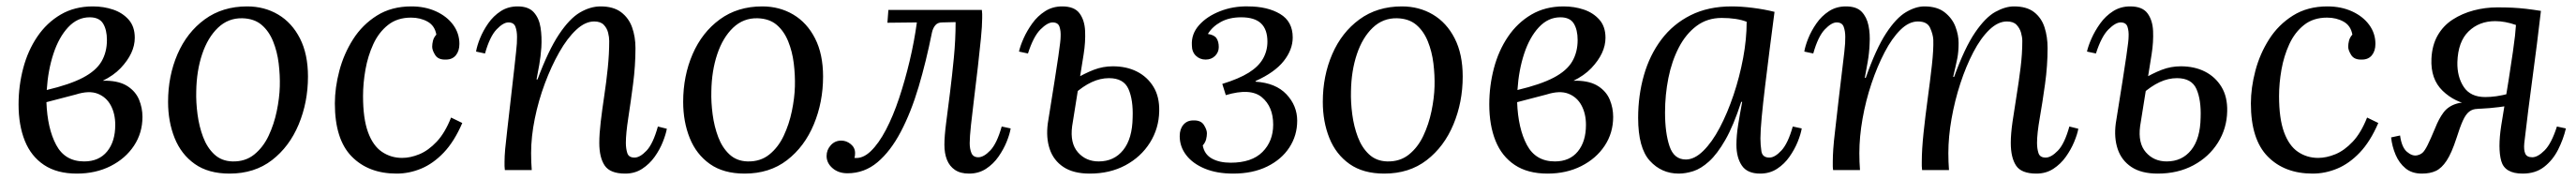

<svg xmlns="http://www.w3.org/2000/svg" viewBox="-20 -531 8046 562"><path d="M220 11Q158 11 117.5 -16Q77 -43 57.5 -91.5Q38 -140 38 -205Q38 -263 52.5 -318Q67 -373 96.5 -416.5Q126 -460 169.5 -485.5Q213 -511 270 -511Q304 -511 333.5 -501Q363 -491 382 -469.5Q401 -448 401 -413Q401 -365 357 -318.5Q313 -272 214 -249L217 -236L125 -212Q128 -130 155.5 -78.5Q183 -27 243 -27Q289 -27 314.5 -58Q340 -89 340 -141Q340 -176 326 -202Q312 -228 285 -238.5Q258 -249 217 -236L209 -259Q271 -280 312.5 -279Q354 -278 379 -261.5Q404 -245 414.5 -219.5Q425 -194 425 -166Q425 -116 398.5 -76Q372 -36 325.5 -12.5Q279 11 220 11ZM126 -250Q198 -267 239 -288.5Q280 -310 297 -339Q314 -368 314 -406Q314 -438 302 -457.5Q290 -477 260 -477Q222 -477 193 -446Q164 -415 147 -363.5Q130 -312 126 -250Z M752 -511Q806 -511 849 -485.5Q892 -460 917 -411Q942 -362 942 -292Q942 -212 913 -142.5Q884 -73 829.5 -31Q775 11 697 11Q631 11 588.5 -19Q546 -49 525.5 -100Q505 -151 505 -213Q505 -294 534.5 -362Q564 -430 619.5 -470.5Q675 -511 752 -511ZM737 -474Q693 -475 661 -444.5Q629 -414 611.5 -362Q594 -310 593 -246Q592 -212 597 -174Q602 -136 614.5 -103Q627 -70 649.5 -49Q672 -28 706 -27Q746 -26 774 -48.5Q802 -71 819 -107Q836 -143 844.5 -184Q853 -225 854 -261Q855 -296 850.5 -333Q846 -370 833 -402Q820 -434 797 -453.5Q774 -473 737 -474Z M1265 -511Q1308 -511 1342 -495.5Q1376 -480 1395.5 -453.5Q1415 -427 1415 -394Q1415 -372 1404 -358.5Q1393 -345 1373 -345Q1349 -344 1339.5 -359Q1330 -374 1330 -385Q1330 -394 1332.5 -404Q1335 -414 1343 -423Q1338 -451 1315.5 -463.5Q1293 -476 1264 -476Q1221 -476 1192 -453Q1163 -430 1146 -393Q1129 -356 1121.5 -313.5Q1114 -271 1114 -231Q1114 -161 1129.5 -118.5Q1145 -76 1173 -57Q1201 -38 1236 -38Q1262 -38 1290 -49.5Q1318 -61 1344 -88.5Q1370 -116 1389 -164L1424 -147Q1399 -89 1366 -54.5Q1333 -20 1295.5 -4.5Q1258 11 1219 11Q1131 11 1078.5 -42.5Q1026 -96 1026 -208Q1026 -257 1040 -310Q1054 -363 1083 -408.5Q1112 -454 1157.5 -482.5Q1203 -511 1265 -511Z M1933 11Q1886 11 1869 -14Q1852 -39 1852 -85Q1852 -113 1856.5 -151Q1861 -189 1867.5 -232Q1874 -275 1878.5 -319Q1883 -363 1883 -403Q1883 -415 1879.5 -429Q1876 -443 1866 -453.5Q1856 -464 1836 -464Q1808 -464 1780 -438Q1752 -412 1727 -368Q1702 -324 1682 -270.5Q1662 -217 1650.5 -160.5Q1639 -104 1639 -53Q1639 -38 1639.5 -25.5Q1640 -13 1641 0H1557Q1556 -7 1556 -12.5Q1556 -18 1556 -26Q1556 -43 1558 -65.5Q1560 -88 1564.5 -125.5Q1569 -163 1576 -226Q1583 -285 1586.5 -318Q1590 -351 1592 -368.5Q1594 -386 1594.5 -395.5Q1595 -405 1595 -416Q1595 -434 1590 -447.5Q1585 -461 1568 -461Q1552 -461 1531 -439Q1510 -417 1495 -364L1467 -370Q1470 -388 1479.5 -411.5Q1489 -435 1505 -458Q1521 -481 1544 -496Q1567 -511 1597 -511Q1631 -511 1647.5 -492.5Q1664 -474 1668.5 -445Q1673 -416 1671 -383Q1669 -355 1664.5 -329Q1660 -303 1656 -283H1659Q1693 -374 1726 -423.5Q1759 -473 1791.5 -492Q1824 -511 1856 -511Q1896 -511 1920 -493Q1944 -475 1954.5 -445.5Q1965 -416 1965 -381Q1965 -326 1957.5 -268.5Q1950 -211 1942.5 -162.5Q1935 -114 1935 -85Q1935 -67 1939.5 -53Q1944 -39 1962 -39Q1979 -39 1999.5 -60.5Q2020 -82 2035 -136L2063 -129Q2060 -112 2050.5 -88Q2041 -64 2025 -41.5Q2009 -19 1986 -4Q1963 11 1933 11Z M2361 -511Q2415 -511 2458 -485.5Q2501 -460 2526 -411Q2551 -362 2551 -292Q2551 -212 2522 -142.5Q2493 -73 2438.5 -31Q2384 11 2306 11Q2240 11 2197.5 -19Q2155 -49 2134.5 -100Q2114 -151 2114 -213Q2114 -294 2143.5 -362Q2173 -430 2228.5 -470.5Q2284 -511 2361 -511ZM2346 -474Q2302 -475 2270 -444.5Q2238 -414 2220.5 -362Q2203 -310 2202 -246Q2201 -212 2206 -174Q2211 -136 2223.5 -103Q2236 -70 2258.5 -49Q2281 -28 2315 -27Q2355 -26 2383 -48.5Q2411 -71 2428 -107Q2445 -143 2453.5 -184Q2462 -225 2463 -261Q2464 -296 2459.5 -333Q2455 -370 2442 -402Q2429 -434 2406 -453.5Q2383 -473 2346 -474Z M2627 10Q2599 10 2580.5 -6Q2562 -22 2562 -44Q2562 -63 2575 -77.5Q2588 -92 2608 -92Q2624 -92 2637.5 -81Q2651 -70 2651 -53Q2651 -48 2650.5 -44.5Q2650 -41 2649 -38Q2675 -35 2700 -59Q2725 -83 2747.5 -126Q2770 -169 2788.5 -224.5Q2807 -280 2821.5 -341Q2836 -402 2844 -461L2752 -460L2755 -500H3047Q3048 -493 3048 -487.5Q3048 -482 3048 -474Q3048 -451 3044 -410.5Q3040 -370 3034.5 -322Q3029 -274 3023 -226Q3017 -178 3013 -140.5Q3009 -103 3009 -84Q3009 -66 3014.5 -53Q3020 -40 3036 -40Q3053 -40 3073.5 -61.5Q3094 -83 3109 -136L3137 -130Q3134 -112 3124.5 -88.5Q3115 -65 3099 -42Q3083 -19 3060 -4Q3037 11 3007 11Q2980 11 2963 -0.5Q2946 -12 2938 -32Q2930 -52 2930 -79Q2930 -106 2935.5 -148Q2941 -190 2947.5 -242Q2954 -294 2959.5 -350.5Q2965 -407 2965 -462L2923 -461Q2909 -461 2901.5 -452Q2894 -443 2891 -429Q2873 -339 2849.5 -260Q2826 -181 2794 -120Q2762 -59 2721 -24.5Q2680 10 2627 10Z M3384 11Q3333 11 3302 -9.5Q3271 -30 3259 -65.5Q3247 -101 3253 -146Q3266 -227 3274 -277.5Q3282 -328 3286 -356Q3290 -384 3291.5 -397Q3293 -410 3293 -416Q3294 -434 3289.5 -447.5Q3285 -461 3268 -461Q3252 -461 3230 -439Q3208 -417 3191 -364L3163 -370Q3167 -388 3177.5 -411.5Q3188 -435 3204.5 -458Q3221 -481 3244.5 -496Q3268 -511 3298 -511Q3336 -511 3352 -489.5Q3368 -468 3369.5 -434Q3371 -400 3365 -362L3329 -137Q3322 -84 3347 -55.5Q3372 -27 3412 -27Q3460 -27 3488.5 -62.5Q3517 -98 3518 -164Q3520 -219 3505 -253Q3490 -287 3444 -287Q3417 -287 3390 -274.5Q3363 -262 3335 -237L3336 -283Q3368 -302 3396.5 -313Q3425 -324 3456 -324Q3499 -324 3531.5 -307.5Q3564 -291 3583 -260Q3602 -229 3601 -184Q3600 -130 3572 -85.5Q3544 -41 3495.5 -15Q3447 11 3384 11Z M3832 11Q3781 11 3743.5 -4.5Q3706 -20 3685.5 -46.5Q3665 -73 3665 -106Q3665 -128 3676.5 -141.5Q3688 -155 3707 -155Q3731 -156 3740.5 -141Q3750 -126 3750 -115Q3750 -106 3747.5 -96Q3745 -86 3737 -77Q3742 -49 3765.5 -36Q3789 -23 3824 -23Q3890 -23 3923.5 -56.5Q3957 -90 3957 -142Q3957 -198 3921.5 -227.5Q3886 -257 3809 -234L3798 -269Q3850 -285 3880.5 -304Q3911 -323 3925 -347.5Q3939 -372 3939 -401Q3939 -439 3919 -458Q3899 -477 3857 -477Q3820 -477 3793.5 -462.5Q3767 -448 3753 -425Q3773 -422 3780 -411.5Q3787 -401 3787 -384Q3787 -368 3775.5 -356.5Q3764 -345 3746 -345Q3728 -345 3715.5 -357Q3703 -369 3703 -390Q3701 -425 3725.5 -452.5Q3750 -480 3791 -496Q3832 -512 3878 -511Q3939 -511 3978.5 -487.5Q4018 -464 4018 -414Q4018 -376 3990 -340.5Q3962 -305 3902 -278V-276Q3965 -272 3998.5 -236.5Q4032 -201 4032 -154Q4032 -108 4007.5 -70.5Q3983 -33 3938 -11Q3893 11 3832 11Z M4359 -511Q4413 -511 4456 -485.5Q4499 -460 4524 -411Q4549 -362 4549 -292Q4549 -212 4520 -142.5Q4491 -73 4436.5 -31Q4382 11 4304 11Q4238 11 4195.5 -19Q4153 -49 4132.5 -100Q4112 -151 4112 -213Q4112 -294 4141.5 -362Q4171 -430 4226.5 -470.5Q4282 -511 4359 -511ZM4344 -474Q4300 -475 4268 -444.5Q4236 -414 4218.5 -362Q4201 -310 4200 -246Q4199 -212 4204 -174Q4209 -136 4221.5 -103Q4234 -70 4256.5 -49Q4279 -28 4313 -27Q4353 -26 4381 -48.5Q4409 -71 4426 -107Q4443 -143 4451.5 -184Q4460 -225 4461 -261Q4462 -296 4457.5 -333Q4453 -370 4440 -402Q4427 -434 4404 -453.5Q4381 -473 4344 -474Z M4814 11Q4752 11 4711.5 -16Q4671 -43 4651.5 -91.5Q4632 -140 4632 -205Q4632 -263 4646.5 -318Q4661 -373 4690.5 -416.5Q4720 -460 4763.5 -485.5Q4807 -511 4864 -511Q4898 -511 4927.5 -501Q4957 -491 4976 -469.5Q4995 -448 4995 -413Q4995 -365 4951 -318.5Q4907 -272 4808 -249L4811 -236L4719 -212Q4722 -130 4749.5 -78.5Q4777 -27 4837 -27Q4883 -27 4908.5 -58Q4934 -89 4934 -141Q4934 -176 4920 -202Q4906 -228 4879 -238.5Q4852 -249 4811 -236L4803 -259Q4865 -280 4906.5 -279Q4948 -278 4973 -261.5Q4998 -245 5008.5 -219.5Q5019 -194 5019 -166Q5019 -116 4992.5 -76Q4966 -36 4919.5 -12.5Q4873 11 4814 11ZM4720 -250Q4792 -267 4833 -288.5Q4874 -310 4891 -339Q4908 -368 4908 -406Q4908 -438 4896 -457.5Q4884 -477 4854 -477Q4816 -477 4787 -446Q4758 -415 4741 -363.5Q4724 -312 4720 -250Z M5389 -511Q5419 -511 5455 -506.5Q5491 -502 5523 -494Q5515 -434 5507.5 -374.5Q5500 -315 5493.5 -261.5Q5487 -208 5483 -165.5Q5479 -123 5479 -99Q5479 -79 5482 -59Q5485 -39 5507 -39Q5524 -39 5544.5 -61Q5565 -83 5580 -136L5608 -130Q5605 -112 5595.5 -88.5Q5586 -65 5570 -42Q5554 -19 5531 -4Q5508 11 5478 11Q5438 11 5421 -14Q5404 -39 5404 -79Q5404 -108 5409.5 -142Q5415 -176 5422 -213H5419Q5395 -139 5369.5 -94.5Q5344 -50 5318.5 -27Q5293 -4 5269 3.5Q5245 11 5224 11Q5170 11 5133.5 -29Q5097 -69 5097 -163Q5097 -233 5115 -296Q5133 -359 5169.5 -407.5Q5206 -456 5261 -483.5Q5316 -511 5389 -511ZM5358 -475Q5313 -475 5279.5 -450Q5246 -425 5224 -382.5Q5202 -340 5191.5 -287.5Q5181 -235 5181 -180Q5181 -116 5195 -74.5Q5209 -33 5246 -33Q5273 -33 5300.5 -60Q5328 -87 5352 -132.5Q5376 -178 5395 -234.5Q5414 -291 5425 -350Q5436 -409 5436 -463Q5421 -469 5401 -472Q5381 -475 5358 -475Z M6341 11Q6294 11 6277.5 -14Q6261 -39 6261 -85Q6261 -113 6266.5 -151Q6272 -189 6279 -232Q6286 -275 6291.5 -319Q6297 -363 6297 -403Q6297 -415 6293 -429Q6289 -443 6279 -453.5Q6269 -464 6249 -464Q6221 -464 6194 -438Q6167 -412 6144 -368Q6121 -324 6103.5 -270.5Q6086 -217 6076 -160.5Q6066 -104 6066 -53Q6066 -38 6066.5 -25.5Q6067 -13 6068 0H5984Q5983 -7 5983 -12.5Q5983 -18 5983 -26Q5983 -64 5988.5 -116Q5994 -168 6001.5 -223Q6009 -278 6014.5 -327Q6020 -376 6019 -407Q6018 -424 6009 -444Q6000 -464 5971 -464Q5943 -464 5916.5 -438Q5890 -412 5867 -368Q5844 -324 5826 -270.5Q5808 -217 5798 -160.5Q5788 -104 5788 -53Q5788 -38 5788.5 -25.5Q5789 -13 5790 0H5706Q5705 -7 5705 -12.5Q5705 -18 5705 -26Q5705 -43 5706.5 -65.5Q5708 -88 5712.5 -125.5Q5717 -163 5724 -226Q5731 -285 5735 -318Q5739 -351 5741 -368.5Q5743 -386 5743.5 -395.5Q5744 -405 5744 -416Q5744 -434 5739 -447.5Q5734 -461 5717 -461Q5701 -461 5680 -439Q5659 -417 5644 -364L5616 -370Q5619 -388 5628.5 -411.5Q5638 -435 5654 -458Q5670 -481 5693 -496Q5716 -511 5746 -511Q5779 -511 5795 -494.5Q5811 -478 5816.5 -451.5Q5822 -425 5820 -394Q5819 -366 5814 -337.5Q5809 -309 5805 -288H5808Q5840 -379 5871.5 -427Q5903 -475 5933.5 -493Q5964 -511 5991 -511Q6031 -511 6054.5 -492.5Q6078 -474 6088 -448Q6098 -422 6098 -397Q6098 -369 6094 -349Q6090 -329 6081 -291H6084Q6117 -382 6149.5 -429.5Q6182 -477 6213 -494Q6244 -511 6271 -511Q6311 -511 6334 -493Q6357 -475 6366.5 -445.5Q6376 -416 6376 -381Q6376 -326 6368 -268.5Q6360 -211 6351.5 -162.5Q6343 -114 6343 -85Q6343 -67 6347.5 -53Q6352 -39 6370 -39Q6387 -39 6408 -60.5Q6429 -82 6444 -136L6472 -129Q6469 -112 6459 -88Q6449 -64 6433 -41.5Q6417 -19 6394 -4Q6371 11 6341 11Z M6720 11Q6669 11 6638 -9.5Q6607 -30 6595 -65.5Q6583 -101 6589 -146Q6602 -227 6610 -277.5Q6618 -328 6622 -356Q6626 -384 6627.5 -397Q6629 -410 6629 -416Q6630 -434 6625.5 -447.5Q6621 -461 6604 -461Q6588 -461 6566 -439Q6544 -417 6527 -364L6499 -370Q6503 -388 6513.5 -411.5Q6524 -435 6540.5 -458Q6557 -481 6580.5 -496Q6604 -511 6634 -511Q6672 -511 6688 -489.5Q6704 -468 6705.5 -434Q6707 -400 6701 -362L6665 -137Q6658 -84 6683 -55.5Q6708 -27 6748 -27Q6796 -27 6824.5 -62.5Q6853 -98 6854 -164Q6856 -219 6841 -253Q6826 -287 6780 -287Q6753 -287 6726 -274.5Q6699 -262 6671 -237L6672 -283Q6704 -302 6732.5 -313Q6761 -324 6792 -324Q6835 -324 6867.5 -307.5Q6900 -291 6919 -260Q6938 -229 6937 -184Q6936 -130 6908 -85.5Q6880 -41 6831.5 -15Q6783 11 6720 11Z M7250 -511Q7293 -511 7327 -495.5Q7361 -480 7380.5 -453.5Q7400 -427 7400 -394Q7400 -372 7389 -358.5Q7378 -345 7358 -345Q7334 -344 7324.5 -359Q7315 -374 7315 -385Q7315 -394 7317.5 -404Q7320 -414 7328 -423Q7323 -451 7300.5 -463.5Q7278 -476 7249 -476Q7206 -476 7177 -453Q7148 -430 7131 -393Q7114 -356 7106.5 -313.5Q7099 -271 7099 -231Q7099 -161 7114.5 -118.5Q7130 -76 7158 -57Q7186 -38 7221 -38Q7247 -38 7275 -49.5Q7303 -61 7329 -88.5Q7355 -116 7374 -164L7409 -147Q7384 -89 7351 -54.5Q7318 -20 7280.5 -4.5Q7243 11 7204 11Q7116 11 7063.5 -42.5Q7011 -96 7011 -208Q7011 -257 7025 -310Q7039 -363 7068 -408.5Q7097 -454 7142.5 -482.5Q7188 -511 7250 -511Z M7860 11Q7804 11 7793 -28.5Q7782 -68 7793 -139Q7808 -229 7816.5 -283.5Q7825 -338 7829.5 -369.5Q7834 -401 7836 -419Q7838 -437 7839 -453Q7805 -465 7774 -465Q7724 -465 7691 -433Q7658 -401 7656 -337Q7655 -291 7676 -259.5Q7697 -228 7743 -228Q7760 -228 7777.5 -230.5Q7795 -233 7819 -239L7817 -201Q7786 -196 7757 -193.5Q7728 -191 7701 -191V-203Q7648 -211 7610 -247.5Q7572 -284 7575 -348Q7577 -390 7594.5 -420.5Q7612 -451 7641.5 -470Q7671 -489 7707 -498.5Q7743 -508 7781 -508Q7807 -508 7828 -507Q7849 -506 7870.5 -503.5Q7892 -501 7917 -497Q7911 -445 7904.5 -393.5Q7898 -342 7891 -290.5Q7884 -239 7877.5 -187.5Q7871 -136 7865 -84Q7863 -63 7868 -51.5Q7873 -40 7890 -40Q7907 -40 7928.5 -61.5Q7950 -83 7967 -136L7995 -130Q7987 -96 7970.5 -63.5Q7954 -31 7927 -10Q7900 11 7860 11ZM7545 11Q7514 11 7494 -5.5Q7474 -22 7463 -48Q7452 -74 7449 -102L7477 -108Q7482 -71 7498.5 -57Q7515 -43 7530 -46Q7540 -48 7547 -54Q7554 -60 7563 -78Q7572 -96 7587 -132Q7598 -160 7612.5 -179.5Q7627 -199 7652.5 -207Q7678 -215 7723 -208L7719 -191Q7704 -191 7693 -182.5Q7682 -174 7673 -154Q7664 -134 7653 -99Q7638 -53 7622.5 -29.5Q7607 -6 7589 2.5Q7571 11 7545 11Z"/></svg>

Font: Lora
Style: Italic
Weight: 400
Italic angle: -3°
Designer: Olga Karpushina, Alexei Vanyashin (Cyrillic)
Foundry: Cyreal
Version: Version 3.008